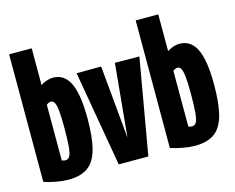

<svg xmlns="http://www.w3.org/2000/svg" viewBox="-103 -892 1293 1055"><g transform="rotate(-15 543.5 -365.0)"><path d="M26.5 -14.5V-740H155V-530.5Q168.4 -540.6 188.3 -547.3Q208.1 -554 224.4 -554Q290.3 -554 321 -489.2Q351.6 -424.3 351.6 -288.6Q351.6 -179.7 333.6 -113.9Q315.6 -48.1 274.7 -19.1Q233.8 10 165.2 10Q134.4 10 96.9 3.3Q59.3 -3.3 26.5 -14.5ZM155 -101.8Q162.2 -99.9 166.5 -98.6Q170.8 -97.3 174.9 -97.3Q191.2 -97.3 199.8 -111.8Q208.3 -126.3 211.9 -164.7Q215.4 -203 215.4 -273.9Q215.4 -332.9 212 -366.7Q208.6 -400.6 201.1 -415.1Q193.6 -429.6 181.6 -429.6Q176.9 -429.6 172.9 -428.6Q168.8 -427.7 164.6 -425.3Q160.3 -422.9 155 -418.8Z M451.8 0 357.9 -543.4 497.6 -544.6 536.4 -129 575.9 -544.6 714.9 -543.4 620.3 0Z M746.5 -14.5V-740H875V-530.5Q888.4 -540.6 908.3 -547.3Q928.1 -554 944.4 -554Q1010.3 -554 1041 -489.2Q1071.6 -424.3 1071.6 -288.6Q1071.6 -179.7 1053.6 -113.9Q1035.6 -48.1 994.7 -19.1Q953.8 10 885.2 10Q854.4 10 816.9 3.3Q779.3 -3.3 746.5 -14.5ZM875 -101.8Q882.2 -99.9 886.5 -98.6Q890.8 -97.3 894.9 -97.3Q911.2 -97.3 919.8 -111.8Q928.3 -126.3 931.9 -164.7Q935.4 -203 935.4 -273.9Q935.4 -332.9 932 -366.7Q928.6 -400.6 921.1 -415.1Q913.6 -429.6 901.6 -429.6Q896.9 -429.6 892.9 -428.6Q888.8 -427.7 884.6 -425.3Q880.3 -422.9 875 -418.8Z"/></g></svg>

Font: Georama ExtraCondensed Thin
Style: Regular
Weight: 100
Width: 2
Designer: Jean-Baptiste Levee
Foundry: Production Type
Version: Version 1.001